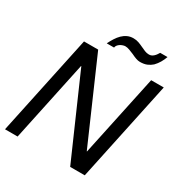

<svg xmlns="http://www.w3.org/2000/svg" viewBox="-201 -1037 1126 1186"><g transform="rotate(30 362.0 -444.0)"><path d="M256.3 -713.9 509.3 -134.8H511.2L634.3 -713.9H724.1L572.8 0H468.8L217.3 -573.2H215.3L93.8 0H3.9L155.3 -713.9ZM650.4 -888.2Q642.1 -865.2 630.4 -845.2Q618.7 -825.2 602.1 -808.1Q586.4 -793.9 566.2 -785.4Q545.9 -776.9 516.6 -776.9Q503.9 -776.9 487.5 -782.7Q471.2 -788.6 454.6 -796.9Q438 -803.7 422.1 -809.8Q406.2 -815.9 392.1 -815.9Q384.3 -815.9 374.8 -812.7Q365.2 -809.6 356.7 -804.2Q348.1 -798.8 342 -791Q335.9 -783.2 335 -773.9H282.7Q293.5 -795.9 306.2 -815.9Q318.8 -835.9 334.2 -851.1Q349.6 -866.2 368.7 -875Q387.7 -883.8 411.1 -883.8Q431.6 -883.8 448.7 -877.7Q465.8 -871.6 481.4 -864Q497.1 -856.4 512 -850.3Q526.9 -844.2 543 -844.2Q553.2 -844.2 561.5 -848.4Q569.8 -852.5 576.4 -858.9Q583 -865.2 588.4 -873Q593.8 -880.9 598.1 -888.2Z"/></g></svg>

Font: XB Khoramshahr
Style: Italic
Weight: 400
Italic angle: -12°
Designer: Behnam
Foundry: Irmug
Version: Version 8.005 2009